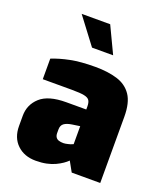

<svg xmlns="http://www.w3.org/2000/svg" viewBox="-142 -871 839 974"><g transform="rotate(20 277.0 -384.0)"><path d="M165 6Q103 6 64.5 -31Q26 -68 26 -131V-186Q26 -246 70 -286Q114 -326 210 -326H318V-343Q318 -363 311 -374.5Q304 -386 282.5 -390.5Q261 -395 215 -395H58V-506Q100 -523 154.5 -534Q209 -545 288 -545Q356 -545 406.5 -529.5Q457 -514 484.5 -473.5Q512 -433 512 -357V0H358L328 -54Q318 -44 303.5 -34Q289 -24 269 -14.5Q249 -5 223 0.5Q197 6 165 6ZM267 -126Q272 -126 278 -127Q284 -128 290 -129.5Q296 -131 301.5 -132.5Q307 -134 311 -136Q315 -138 318 -139V-236L277 -230Q249 -226 234.5 -215.5Q220 -205 220 -183V-163Q220 -150 225.5 -141.5Q231 -133 241.5 -129.5Q252 -126 267 -126ZM238 -631 130 -774H284L352 -631Z"/></g></svg>

Font: Exo Thin Black
Style: Regular
Weight: 900
Version: Version 2.000